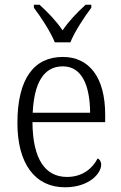

<svg xmlns="http://www.w3.org/2000/svg" viewBox="-20 -786 515 816"><path d="M213 -606H279C297 -651 339 -715 368 -753V-766H344C305 -730 274 -698 246 -657C218 -698 187 -730 148 -766H124V-753C153 -715 195 -651 213 -606ZM256 10C359 10 410 -49 410 -86C410 -100 403 -109 395 -113C374 -71 331 -34 265 -34C173 -34 119 -108 118 -267H427V-299C427 -456 360 -544 247 -544C124 -544 54 -451 54 -263C54 -89 130 10 256 10ZM363 -307H119C125 -431 164 -504 247 -504C327 -504 362 -425 363 -307Z"/></svg>

Font: Noto Serif Bengali SemiCondensed Light
Style: Regular
Weight: 300
Width: 4
Designer: Juan Bruce, Universal Thirst, Indian Type Foundry and the Monotype Design Team.
Foundry: Monotype Imaging Inc.
Version: Version 2.003